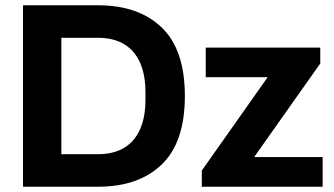

<svg xmlns="http://www.w3.org/2000/svg" viewBox="-20 -706 1262 726"><path d="M67 0V-686H351Q504 -686 591.5 -602Q679 -518 679 -343Q679 -168 591.5 -84Q504 0 351 0ZM212 -123H351Q410 -123 450 -147.5Q490 -172 510 -218Q530 -264 530 -328V-358Q530 -422 510 -468Q490 -514 450 -538.5Q410 -563 351 -563H212ZM743 0V-61L992 -414H758V-526H1191V-466L941 -112H1200V0Z"/></svg>

Font: Archivo VF Beta
Style: Regular
Weight: 400
Designer: Hector Gatti
Foundry: Omnibus-Type
Version: Version 1.002